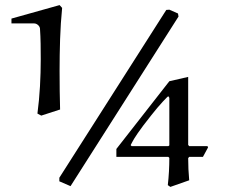

<svg xmlns="http://www.w3.org/2000/svg" viewBox="-20 -725 882 754"><path d="M25 -633V-652L214 -705L224 -694Q218 -633 216 -571Q214 -509 214 -447Q214 -410 214.5 -367Q215 -324 216 -295L142 -271L127 -279Q134 -332 137 -386Q140 -440 140 -493Q140 -523 139.5 -553Q139 -583 137 -613Q136 -621 129 -627Q122 -633 114 -633ZM645 -687 679 -672 681 -660 257 6 213 -13V-27L633 -686ZM719 -156 723 -151H795L797 -146L777 -109H723L719 -104Q719 -82 720 -60.5Q721 -39 723 -17L649 9L639 2Q645 -51 645 -105L641 -109H437V-140L645 -406L719 -423ZM641 -151 645 -154V-341L641 -347Q639 -347 619 -325.5Q599 -304 573 -271Q538 -227 521 -202Q504 -177 499 -166.5Q494 -156 493 -155L497 -151Z"/></svg>

Font: Aref Ruqaa Ink
Style: Bold
Weight: 700
Designer: Abdullah Aref
Version: Version 1.005